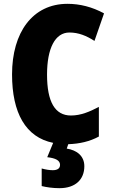

<svg xmlns="http://www.w3.org/2000/svg" viewBox="-20 -744 590 1004"><path d="M421 125C421 71 381 41 329 33L337 10C396 8 449 -4 497 -30V-185C449 -160 403 -140 351 -140C267 -140 226 -212 226 -354C226 -491 268 -574 343 -574C391 -574 432 -557 474 -530L524 -674C462 -708 397 -724 333 -724C150 -724 43 -574 43 -355C43 -154 114 -26 258 3L227 78C271 83 294 95 294 118C294 137 280 146 256 146C239 146 220 143 198 137V229C223 235 255 240 291 240C374 240 421 195 421 125Z"/></svg>

Font: Noto Sans Armenian Condensed Black
Style: Regular
Weight: 900
Width: 3
Designer: Monotype Design Team
Foundry: Monotype Imaging Inc.
Version: Version 2.008